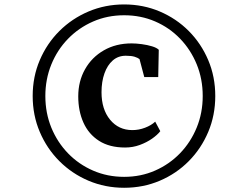

<svg xmlns="http://www.w3.org/2000/svg" viewBox="-20 -932 1084 887"><path d="M131 -488.5Q131 -577.5 163.8 -654.2Q196.5 -731 254.5 -788.8Q312.5 -846.5 389.2 -879Q466 -911.5 553.5 -911.5Q641.5 -911.5 718 -879Q794.5 -846.5 852 -788.8Q909.5 -731 942 -654.2Q974.5 -577.5 974.5 -488.5Q974.5 -399.5 942 -322.5Q909.5 -245.5 852 -187.5Q794.5 -129.5 718 -97Q641.5 -64.5 553.5 -64.5Q466 -64.5 389.2 -97Q312.5 -129.5 254.5 -187.5Q196.5 -245.5 163.8 -322.5Q131 -399.5 131 -488.5ZM189.5 -488.5Q189.5 -410 217.2 -342.2Q245 -274.5 294.5 -223.5Q344 -172.5 410.2 -143.8Q476.5 -115 553.5 -115Q630.5 -115 696.5 -144Q762.5 -173 811.8 -224Q861 -275 888.8 -342.8Q916.5 -410.5 916.5 -488.5Q916.5 -567 888.8 -634.8Q861 -702.5 811.8 -753.5Q762.5 -804.5 696.5 -833Q630.5 -861.5 553.5 -861.5Q476 -861.5 409.8 -832.5Q343.5 -803.5 294 -752.5Q244.5 -701.5 217 -633.8Q189.5 -566 189.5 -488.5ZM558 -250.5Q486 -250.5 437.8 -281.2Q389.5 -312 365.5 -365.5Q341.5 -419 341.5 -487Q341.5 -556.5 372.8 -612Q404 -667.5 459.8 -699.5Q515.5 -731.5 588 -731.5Q609.5 -731.5 635.2 -728Q661 -724.5 682.5 -718Q704 -711.5 713.5 -702L711 -576H646.5L624.5 -659Q617 -665 602 -669.8Q587 -674.5 561 -674.5Q526 -674.5 501 -652.8Q476 -631 462.5 -592.8Q449 -554.5 449 -506Q449 -427 488.5 -379Q528 -331 591.5 -331Q621.5 -331 650.2 -342Q679 -353 697 -370L720.5 -326Q707 -308.5 682.2 -291.2Q657.5 -274 625.5 -262.2Q593.5 -250.5 558 -250.5Z"/></svg>

Font: Merriweather 72pt ExtraBold
Style: Italic
Weight: 800
Italic angle: -7.8°
Version: Version 2.101